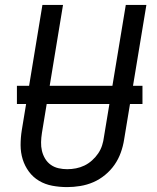

<svg xmlns="http://www.w3.org/2000/svg" viewBox="-20 -755 640 783"><path d="M254 8Q223 8 193.5 2.5Q164 -3 139.5 -17.5Q115 -32 98 -55Q81 -78 72.5 -105.5Q64 -133 64 -163.5Q64 -194 69 -225L153 -735H237L151 -213Q148 -194 147.5 -175.5Q147 -157 151 -140Q155 -123 164 -108Q173 -93 187 -83Q201 -73 218.5 -69Q236 -65 254 -65Q272 -65 290 -68.5Q308 -72 324.5 -80Q341 -88 355.5 -101Q370 -114 380.5 -129.5Q391 -145 396.5 -162.5Q402 -180 404 -197L493 -735H577L486 -185Q482 -159 472.5 -132.5Q463 -106 447 -83Q431 -60 408.5 -41.5Q386 -23 360.5 -12Q335 -1 307.5 3.5Q280 8 254 8ZM49 -331V-405H561V-331Z"/></svg>

Font: Iosevka Aile
Style: Italic
Weight: 400
Italic angle: -9°
Designer: Belleve Invis
Foundry: Belleve Invis
Version: Version 28.0.1; ttfautohint (v1.8.4)